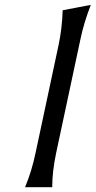

<svg xmlns="http://www.w3.org/2000/svg" viewBox="-20 -777 397 797"><path d="M84 0Q111.8 -65.9 127.9 -143.6L223.1 -589.8Q237.8 -659.2 240.2 -734.4L356.9 -756.8Q327.6 -680.7 314 -614.7L213.4 -143.6Q196.8 -66.4 196.8 0Z"/></svg>

Font: Classica
Style: Book Oblique
Weight: 400
Italic angle: -12°
Designer: Wojciech Kalinowski "wmk69" (wmk69@o2.pl)
Foundry: Wojciech Kalinowski "wmk69" (wmk69@o2.pl)
Version: Version 2.1.1; 2021-05-14